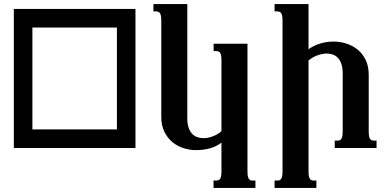

<svg xmlns="http://www.w3.org/2000/svg" viewBox="-20 -736 1931 955"><path d="M48.8 0V-691.4H653.8V0ZM561.5 -92.3V-599.1H141.1V-92.3Z M1081.5 -26.4Q1054.7 -6.3 1022.7 2.2Q990.7 10.7 956.1 10.7Q922.9 10.7 891.6 0.5Q860.4 -9.8 836.2 -30.3Q812 -50.8 797.1 -81.8Q782.2 -112.8 782.2 -154.8V-630.9Q782.2 -646 780.8 -655.3Q779.3 -664.6 775.9 -669.9Q772.5 -675.3 767.6 -677.2Q762.7 -679.2 756.3 -679.2H743.2V-715.8H911.6V-147.5Q911.6 -119.1 918.5 -100.1Q925.3 -81.1 936.3 -69.8Q947.3 -58.6 961.7 -53.7Q976.1 -48.8 991.7 -48.8Q1015.1 -48.8 1039.8 -58.3Q1064.5 -67.9 1081.5 -83.5V-433.6Q1081.5 -448.7 1080.1 -458Q1078.6 -467.3 1075.2 -472.7Q1071.8 -478 1066.9 -480Q1062 -481.9 1055.7 -481.9H1042.5V-518.6H1210.9V113.8Q1210.9 128.9 1212.4 138.2Q1213.9 147.5 1217.3 152.8Q1220.7 158.2 1225.3 160.2Q1230 162.1 1236.8 162.1H1250.5V198.7H1042V162.1H1055.7Q1062 162.1 1066.9 160.2Q1071.8 158.2 1075.2 152.8Q1078.6 147.5 1080.1 138.2Q1081.5 128.9 1081.5 113.8Z M1385.3 -630.9Q1385.3 -646 1383.8 -655.3Q1382.3 -664.6 1378.9 -669.9Q1375.5 -675.3 1370.6 -677.2Q1365.7 -679.2 1359.4 -679.2H1345.7V-715.8H1514.6V-491.2Q1543.9 -511.7 1575.9 -520.5Q1607.9 -529.3 1639.2 -529.3Q1670.9 -529.3 1702.1 -519.5Q1733.4 -509.8 1758.3 -489.7Q1783.2 -469.7 1798.6 -438.2Q1814 -406.7 1814 -363.8V-85Q1814 -69.8 1815.4 -60.5Q1816.9 -51.3 1820.3 -45.9Q1823.7 -40.5 1828.4 -38.6Q1833 -36.6 1839.8 -36.6H1853V0H1645V-36.6H1658.7Q1665 -36.6 1669.9 -38.6Q1674.8 -40.5 1678.2 -45.9Q1681.6 -51.3 1683.1 -60.5Q1684.6 -69.8 1684.6 -85V-371.1Q1684.6 -399.9 1677.7 -418.9Q1670.9 -438 1659.7 -449.2Q1648.4 -460.4 1634 -465.1Q1619.6 -469.7 1604.5 -469.7Q1592.3 -469.7 1579.6 -466.8Q1566.9 -463.9 1554.9 -459.2Q1543 -454.6 1532.5 -448.2Q1522 -441.9 1514.6 -435.1V113.8Q1514.6 128.9 1516.1 138.2Q1517.6 147.5 1521 152.8Q1524.4 158.2 1529.1 160.2Q1533.7 162.1 1540.5 162.1H1553.7V198.7H1345.7V162.1H1359.4Q1365.7 162.1 1370.6 160.2Q1375.5 158.2 1378.9 152.8Q1382.3 147.5 1383.8 138.2Q1385.3 128.9 1385.3 113.8Z"/></svg>

Font: Arian AMU Serif
Style: Bold
Weight: 700
Designer: Ruben Hakobyan (Tarumian)
Foundry: Ruben Hakobyan (Tarumian)
Version: Version 1.002